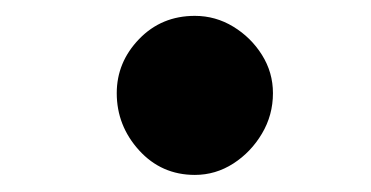

<svg xmlns="http://www.w3.org/2000/svg" viewBox="-20 -650 456 236"><path d="M219.5 -435Q178.5 -435 151 -465.2Q123.5 -495.5 123.5 -535.5Q123.5 -573.5 151 -602Q178.5 -630.5 219.5 -630.5Q245 -630.5 266.8 -617.2Q288.5 -604 302 -582.5Q315.5 -561 315.5 -535.5Q315.5 -508.5 302 -485.8Q288.5 -463 266.8 -449Q245 -435 219.5 -435Z"/></svg>

Font: Edu SA Hand Cursive
Style: Regular
Weight: 400
Designer: Tina and Corey Anderson, Eben Sorkin, Mirko Velimirovic
Foundry: Google for Education
Version: Version 2.000